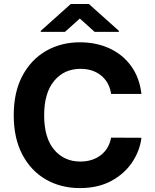

<svg xmlns="http://www.w3.org/2000/svg" viewBox="-20 -954 792 984"><path d="M704.9 -472.7H549.4Q540.5 -532.7 498.2 -566.9Q456 -601.2 392.8 -601.2Q308.2 -601.2 257.3 -539.2Q206.3 -477.3 206.3 -363.6Q206.3 -247.2 257.6 -186.6Q308.9 -126.1 391.7 -126.1Q453.1 -126.1 495.7 -158.2Q538.4 -190.3 549.4 -248.6L704.9 -247.9Q696.7 -181.1 657.3 -122.2Q617.9 -63.2 550.2 -26.6Q482.6 9.9 389.2 9.9Q291.9 9.9 215.4 -34.1Q138.8 -78.1 94.6 -161.6Q50.4 -245 50.4 -363.6Q50.4 -482.6 95.2 -566.1Q139.9 -649.5 216.6 -693.4Q293.3 -737.2 389.2 -737.2Q473.4 -737.2 541 -706.1Q608.7 -675.1 651.8 -615.9Q695 -556.8 704.9 -472.7ZM313.2 -790.8 389.2 -859 464.8 -790.8H589.5V-795.8L435.4 -933.6H342.7L188.9 -795.8V-790.8Z"/></svg>

Font: Inter UI
Style: Bold
Weight: 700
Designer: Rasmus Andersson
Foundry: rsms
Version: 3.2;8d6f07862